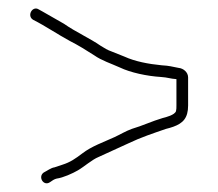

<svg xmlns="http://www.w3.org/2000/svg" viewBox="-20 -470 505 444"><path d="M96 -49C100 -52 106 -56 111 -57C126 -59 148 -69 160 -76C174 -84 193 -101 208 -107C231 -118 255 -128 278 -139C305 -152 335 -162 364 -172C372 -174 372 -174 381 -177C403 -185 415 -197 415 -226V-291C415 -303 404 -312 393 -313C377 -316 372 -318 354 -319C323 -322 292 -328 268 -339L238 -351C229 -354 221 -359 213 -364C187 -382 155 -396 128 -415L100 -431C91 -436 84 -440 79 -443L70 -448C55 -458 41 -433 57 -424C85 -410 114 -390 142 -375C160 -366 181 -353 198 -342C215 -330 237 -323 257 -314C282 -302 320 -294 352 -292C368 -291 373 -288 388 -287V-226C388 -221 388 -217 387 -213C384 -204 364 -199 356 -197C332 -190 309 -179 285 -172C271 -167 258 -159 245 -153C219 -141 192 -132 170 -115C154 -103 143 -95 124 -89L106 -83C98 -82 89 -75 81 -71C67 -61 81 -38 96 -49Z"/></svg>

Font: Electronic
Style: Lt
Weight: 300
Version: Version 1.011